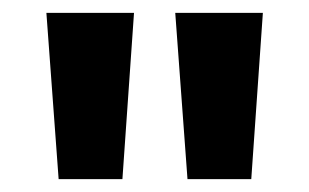

<svg xmlns="http://www.w3.org/2000/svg" viewBox="-20 -734 480 298"><path d="M188 -714H52L71 -456H170ZM388 -714H252L271 -456H370Z"/></svg>

Font: Noto Sans Display SemiCondensed
Style: Bold
Weight: 700
Width: 4
Designer: Monotype Design Team
Foundry: Monotype Imaging Inc.
Version: Version 1.900